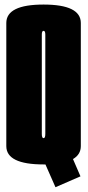

<svg xmlns="http://www.w3.org/2000/svg" viewBox="-20 -700 375 822"><path d="M217.5 101.5 174.5 4Q170.5 4 166.5 4Q7 4 7 -74.5V-601.5Q7 -680.5 166.5 -680.5Q326 -680.5 326 -601.5V-74.5Q326 -38.5 292.5 -19L324.5 55ZM166.5 -108.5Q174 -108.5 174 -126.5V-552Q174 -568 166.5 -568Q159 -568 159 -552V-126.5Q159 -108.5 166.5 -108.5Z"/></svg>

Font: Anybody UltraCondensed ExtraBold
Style: Regular
Weight: 800
Width: 1
Designer: Tyler Finck
Foundry: Etcetera Type Company
Version: Version 1.010; ttfautohint (v1.8.3) -l 8 -r 50 -G 200 -x 14 